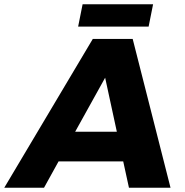

<svg xmlns="http://www.w3.org/2000/svg" viewBox="-79 -883 871 903"><path d="M620 -758H288.5L309.5 -863H641ZM723 0H527.5L500.5 -124H196.5L128 0H-59L357.5 -700H545ZM470.5 -263.5 415.5 -517.5 274.5 -263.5Z"/></svg>

Font: Argentum Sans
Style: Bold Italic
Weight: 700
Italic angle: -11°
Designer: Julieta Ulanovsky (font), Cristiano Sobral (main changes and remaster)
Foundry: Julieta Ulanovsky (font), Cristiano Sobral (main changes and remaster)
Version: Version 2.007;June 15, 2022;FontCreator 14.0.0.2814 64-bit; 